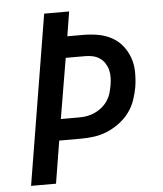

<svg xmlns="http://www.w3.org/2000/svg" viewBox="-53 -781 705 828"><g transform="rotate(-5 300.0 -367.5)"><path d="M48 0 169 -735H277L260 -629H329Q361 -629 392.5 -623.5Q424 -618 451 -603.5Q478 -589 497 -565.5Q516 -542 526.5 -513Q537 -484 537.5 -451.5Q538 -419 533 -386Q528 -358 518.5 -330Q509 -302 491 -277.5Q473 -253 447.5 -234Q422 -215 394.5 -203.5Q367 -192 338.5 -188Q310 -184 281 -184H186L156 0ZM201 -276H281Q298 -276 315 -279Q332 -282 348.5 -289.5Q365 -297 379.5 -309Q394 -321 404 -336Q414 -351 419 -367.5Q424 -384 427 -401Q430 -418 430.5 -435.5Q431 -453 427 -468.5Q423 -484 414 -498Q405 -512 391.5 -521Q378 -530 362 -533.5Q346 -537 329 -537H245Z"/></g></svg>

Font: Iosevka SmBd Ex Obl
Style: Regular
Weight: 600
Width: 7
Italic angle: -9°
Monospace: yes
Designer: Belleve Invis
Foundry: Belleve Invis
Version: Version 32.5.0; ttfautohint (v1.8.4)